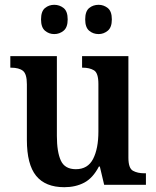

<svg xmlns="http://www.w3.org/2000/svg" viewBox="-20 -770 651 800"><path d="M248 10Q169 10 130.5 -37.5Q92 -85 92 -187V-419Q92 -462 75.5 -475Q59 -488 26 -488H23V-536H217V-204Q217 -137 233.5 -101Q250 -65 296 -65Q346 -65 368 -108Q390 -151 390 -222V-420Q390 -466 371.5 -477Q353 -488 325 -488H322V-536H515V-113Q515 -69 534 -58.5Q553 -48 581 -48H588V0H414L396 -76H392Q367 -28 331 -9Q295 10 248 10ZM391 -628Q368 -628 351.5 -642Q335 -656 335 -689Q335 -723 351.5 -736.5Q368 -750 391 -750Q412 -750 429 -736.5Q446 -723 446 -689Q446 -656 429 -642Q412 -628 391 -628ZM206 -628Q184 -628 167.5 -642Q151 -656 151 -689Q151 -723 167.5 -736.5Q184 -750 206 -750Q228 -750 245 -736.5Q262 -723 262 -689Q262 -656 245 -642Q228 -628 206 -628Z"/></svg>

Font: Noto Serif Georgian SemiCondensed SemiBold
Style: Regular
Weight: 600
Width: 4
Designer: Monotype Design Team, Akaki Razmadze
Foundry: Google LLC
Version: Version 2.003; ttfautohint (v1.8.4.7-5d5b)